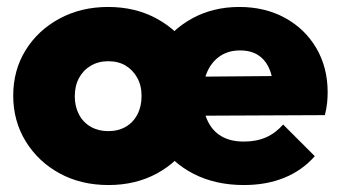

<svg xmlns="http://www.w3.org/2000/svg" viewBox="-20 -521 977 552"><path d="M292 11Q213 11 151.5 -22.5Q90 -56 54 -114.5Q18 -173 18 -246Q18 -319 53.5 -376.5Q89 -434 151 -467.5Q213 -501 291 -501Q369 -501 430.5 -467.5Q492 -434 528 -376.5Q564 -319 564 -246Q564 -173 528.5 -114.5Q493 -56 431.5 -22.5Q370 11 292 11ZM291 -144Q320 -144 341.5 -156.5Q363 -169 375 -192Q387 -215 387 -245Q387 -275 374.5 -297.5Q362 -320 341 -332.5Q320 -345 291 -345Q263 -345 241 -332Q219 -319 207 -296.5Q195 -274 195 -244Q195 -215 207 -192Q219 -169 241 -156.5Q263 -144 291 -144ZM681 11Q599 11 536 -21.5Q473 -54 437 -112Q401 -170 401 -245Q401 -319 436 -376.5Q471 -434 531.5 -467.5Q592 -501 668 -501Q742 -501 799.5 -469.5Q857 -438 889.5 -382.5Q922 -327 922 -256Q922 -241 920.5 -225.5Q919 -210 914 -190L483 -188V-300L845 -303L767 -254Q766 -295 755 -321.5Q744 -348 723 -362Q702 -376 670 -376Q637 -376 613 -360Q589 -344 576 -315Q563 -286 563 -245Q563 -203 577 -173.5Q591 -144 617 -129Q643 -114 681 -114Q717 -114 744.5 -126Q772 -138 794 -163L885 -72Q849 -31 797.5 -10Q746 11 681 11Z"/></svg>

Font: Outfit Thin ExtraBold
Style: Regular
Weight: 800
Version: Version 1.100;gftools[0.9.27]